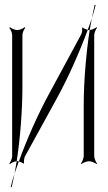

<svg xmlns="http://www.w3.org/2000/svg" viewBox="-20 -676 453 805"><path d="M19 9 22 12C27 7 39 1 50 0C65 -97 74 -215 74 -314V-529C74 -539 81 -554 86 -559L83 -562C78 -557 63 -550 53 -550C42 -550 27 -557 22 -562L19 -559C24 -554 31 -539 31 -529V-22C31 -11 24 4 19 9ZM348 -551C350 -551 352 -550 353 -550H356C359 -567 362 -584 365 -599C360 -584 354 -568 348 -551ZM365 -599C372 -619 377 -638 381 -655L377 -656C373 -639 369 -620 365 -599ZM319 10 321 12C327 7 343 0 353 0C363 0 379 7 385 12L387 10C382 4 375 -12 375 -22V-528C375 -538 382 -554 387 -560L385 -562C380 -558 366 -551 356 -550C341 -453 331 -333 331 -234V-22C331 -12 324 4 319 10ZM59 1C66 3 76 7 78 10L81 8C79 4 81 -12 84 -19L218 -263C266 -350 314 -459 348 -551C340 -553 329 -557 327 -561L324 -559C326 -554 324 -537 320 -531L187 -285C140 -199 92 -91 59 1ZM41 52C46 36 53 19 59 1C57 0 55 0 53 0H50C47 18 44 36 41 52ZM25 108 29 109C33 92 37 73 41 52C34 72 29 91 25 108Z"/></svg>

Font: Armata Saber
Style: Rg
Weight: 400
Designer: Jasper
Foundry: Cannot Into Space Fonts
Version: Version 0.970